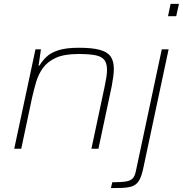

<svg xmlns="http://www.w3.org/2000/svg" viewBox="-20 -763 939 985"><path d="M53 0 162 -510H190L178 -426H182Q197 -451 219 -472Q241 -493 280.5 -505.5Q320 -518 385 -518Q454 -518 493 -507Q532 -496 548 -472.5Q564 -449 564 -410Q564 -392 561 -369Q558 -346 553 -320L485 0H449L516 -315Q522 -343 525.5 -365.5Q529 -388 529 -404Q529 -439 514.5 -456.5Q500 -474 467.5 -480Q435 -486 382 -486Q310 -486 267 -466.5Q224 -447 200.5 -414.5Q177 -382 165.5 -342.5Q154 -303 145 -264L89 0ZM842 -680 855 -743H898L884 -680ZM549 202 556 172Q602 172 626 168Q650 164 661 152Q672 140 677 115L810 -510H845L714 105Q708 133 699.5 151.5Q691 170 679 180.5Q667 191 649 195.5Q631 200 606.5 201Q582 202 549 202Z"/></svg>

Font: Saira SemiExpanded Thin
Style: Italic
Weight: 250
Width: 6
Italic angle: -12°
Designer: Hector Gatti with collaboration of the Omnibus-Type team
Foundry: Omnibus-Type
Version: Version 1.101